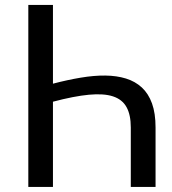

<svg xmlns="http://www.w3.org/2000/svg" viewBox="-20 -736 676 756"><path d="M188.5 -406.5Q245.5 -421.5 297.8 -430.2Q350 -439 394.8 -438.5Q439.5 -438 476 -426.8Q512.5 -415.5 538.5 -391.5Q564.5 -367.5 578.5 -328.8Q592.5 -290 592.5 -234V0H495V-234Q495 -284 478.2 -314.2Q461.5 -344.5 425 -356.5Q388.5 -368.5 330 -363Q271.5 -357.5 188.5 -335.5V0H91.5V-716.5H188.5Z"/></svg>

Font: Lato-Regular
Style: Regular
Weight: 400
Designer: Lukasz Dziedzic with Adam Twardoch and Botio Nikoltchev
Foundry: tyPoland Lukasz Dziedzic
Version: Version 2.015; 2015-08-06; http://www.latofonts.com/